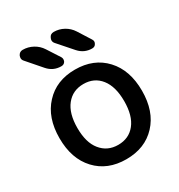

<svg xmlns="http://www.w3.org/2000/svg" viewBox="-181 -903 939 1010"><g transform="rotate(-30 288.0 -397.5)"><path d="M188.5 -147.5Q227.5 -98.6 293 -98.6Q358.4 -98.6 396.5 -146.5Q434.6 -194.3 434.6 -282.7Q434.6 -371.1 396.5 -419.4Q358.4 -467.8 293 -467.8Q227.5 -467.8 189 -419.4Q150.4 -371.1 150.4 -282.7Q150.4 -194.3 188.5 -147.5ZM110.4 -481.4Q178.7 -555.7 292.5 -555.7Q406.2 -555.7 474.6 -481.9Q543 -408.2 543 -283.2Q543 -158.2 474.6 -85Q406.2 -11.7 292.5 -11.7Q178.7 -11.7 110.4 -85Q42 -158.2 42 -283.2Q42 -408.2 110.4 -481.4ZM294.9 -783.2Q327.1 -783.2 355.5 -767.6Q383.8 -752 401.4 -724.6L450.2 -647.5Q455.1 -640.6 455.1 -632.8Q455.1 -627 451.2 -620.1Q444.3 -606.4 427.7 -606.4Q379.9 -606.4 347.7 -642.6L270.5 -730.5Q262.7 -739.3 262.7 -750Q262.7 -756.8 266.6 -764.6Q274.4 -783.2 294.9 -783.2ZM106.4 -783.2Q138.7 -783.2 167.5 -767.6Q196.3 -752 213.9 -724.6L263.7 -647.5Q267.6 -640.6 267.6 -633.8Q267.6 -627 264.6 -620.1Q256.8 -606.4 240.2 -606.4Q191.4 -606.4 159.2 -643.6L83 -731.4Q75.2 -740.2 75.2 -750Q75.2 -756.8 78.1 -764.6Q86.9 -783.2 106.4 -783.2Z"/></g></svg>

Font: Gen Jyuu GothicX Medium
Style: Regular
Weight: 500
Designer: Ryoko NISHIZUKA (kana &amp; ideographs); Paul D. Hunt (Latin, Greek &amp; Cyrillic); Wenlong ZHANG (bopomofo); Sandoll C
Version: Version 1.058.20140828